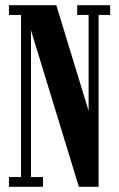

<svg xmlns="http://www.w3.org/2000/svg" viewBox="-20 -720 459 740"><path d="M14.5 0V-37.5H61V-662.5H14.5V-700H197L321.5 -292.5V-662.5H277.5V-700H404.5V-662.5H360V0H284L99.5 -603V-37.5H145.5V0Z"/></svg>

Font: Imbue 10pt
Style: Bold
Weight: 700
Designer: Tyler Finck
Foundry: Etcetera Type Company
Version: Version 1.102; ttfautohint (v1.8.3)